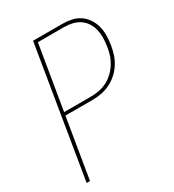

<svg xmlns="http://www.w3.org/2000/svg" viewBox="-178 -838 855 941"><g transform="rotate(-30 250.0 -367.5)"><path d="M34 0 155 -735H321Q347 -735 372.5 -729.5Q398 -724 418.5 -710Q439 -696 453 -675Q467 -654 473.5 -629.5Q480 -605 479.5 -578.5Q479 -552 475 -525Q471 -501 463 -476Q455 -451 440.5 -428.5Q426 -406 405.5 -388Q385 -370 361 -358.5Q337 -347 312 -342.5Q287 -338 262 -338H109L53 0ZM112 -356H262Q285 -356 308 -360Q331 -364 352.5 -374.5Q374 -385 392.5 -402Q411 -419 424 -439.5Q437 -460 444.5 -482.5Q452 -505 455 -528Q459 -552 459.5 -575.5Q460 -599 455 -621Q450 -643 438 -662Q426 -681 408 -693.5Q390 -706 367 -711.5Q344 -717 321 -717H172Z"/></g></svg>

Font: Iosevka SS04 Thin Oblique
Style: Regular
Weight: 100
Italic angle: -9°
Monospace: yes
Designer: Belleve Invis
Foundry: Belleve Invis
Version: Version 19.0.0; ttfautohint (v1.8.4)